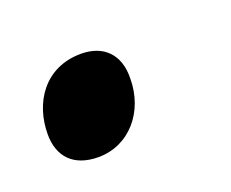

<svg xmlns="http://www.w3.org/2000/svg" viewBox="-43 -195 323 268"><g transform="rotate(-20 118.5 -61.0)"><path d="M67 11C113 11 146 -28 146 -77C147 -113 126 -133 93 -133C39 -133 11 -90 11 -43C11 -10 30 11 67 11Z"/></g></svg>

Font: Noto Sans Display SemiCondensed Medium
Style: Italic
Weight: 500
Width: 4
Italic angle: -12°
Designer: Monotype Design Team
Foundry: Monotype Imaging Inc.
Version: Version 1.900